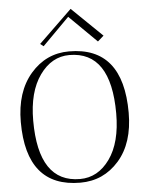

<svg xmlns="http://www.w3.org/2000/svg" viewBox="-62 -988 793 1046"><g transform="rotate(-5 335.0 -465.0)"><path d="M40 -348Q40 -513 124.5 -611Q209 -709 335 -709Q630 -709 630 -348Q630 -182 546 -86.5Q462 9 335 9Q40 9 40 -348ZM108 -350Q108 -11 335 -11Q433 -11 497.5 -101Q562 -191 562 -350Q562 -689 335 -689Q238 -689 173 -598Q108 -507 108 -350ZM182 -763 364 -939Q522 -785 530 -778L497 -749L347 -897L200 -749Z"/></g></svg>

Font: Antic Didone
Style: Regular
Weight: 400
Designer: Santiago Orozco
Foundry: Santiago Orozco
Version: Version 2.000